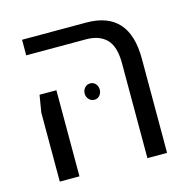

<svg xmlns="http://www.w3.org/2000/svg" viewBox="-87 -641 720 726"><g transform="rotate(-15 273.0 -277.5)"><path d="M403 -372Q403 -437 375 -465.5Q347 -494 295 -494H61V-555H312Q480 -555 480 -369V0H403ZM60 -270 71 -337H137V0H60ZM296 -297Q296 -284 288 -274.5Q280 -265 267 -265Q254 -265 245.5 -274.5Q237 -284 237 -297Q237 -310 245.5 -319.5Q254 -329 267 -329Q280 -329 288 -319.5Q296 -310 296 -297Z"/></g></svg>

Font: Assistant-zap
Style: zap
Weight: 400
Designer: Hebrew By Ben Nathan, Latin by Paul Hunt
Version: Version 2.001